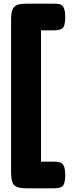

<svg xmlns="http://www.w3.org/2000/svg" viewBox="-20 -793 388 1039"><path d="M202 -629H275Q300 -629 315 -638Q333 -648 333 -700Q333 -752 313 -766Q302 -773 276 -773H122Q93 -773 75 -767Q57 -761 49 -744Q40 -726 40 -687V139Q40 180 50 200Q64 226 121 226H275Q300 226 315 217Q333 206 333 155Q333 102 313 90Q300 82 276 82H202Z"/></svg>

Font: FredokaOneMacrons
Style: Regular
Weight: 500
Designer: ""
Foundry: ""
Version: ""